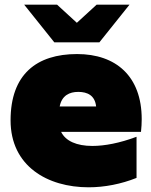

<svg xmlns="http://www.w3.org/2000/svg" viewBox="-20 -786 644 817"><path d="M357 11C425 11 496 -3 561 -29V-204C489 -177 425 -165 373 -165C306 -165 259 -186 240 -225H580C582 -244 583 -262 583 -279C583 -462 473 -556 308 -556C136 -556 25 -470 25 -274C25 -79 182 11 357 11ZM389 -333H234C243 -380 276 -395 313 -395C352 -395 384 -380 389 -333ZM211 -606H403L531 -766H391L307 -689L223 -766H83Z"/></svg>

Font: Chess Sans Black
Style: Regular
Weight: 900
Designer: Wolf Bōese
Foundry: Wolf Bōese
Version: Version 7.223;Glyphs 3.3 (3306)